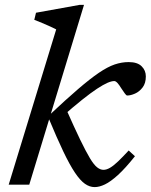

<svg xmlns="http://www.w3.org/2000/svg" viewBox="-20 -754 616 784"><path d="M323 -734 99.5 0H15.5L209.5 -634Q200.5 -638.5 185 -645.8Q169.5 -653 152 -660.2Q134.5 -667.5 120 -673L127 -702L304.5 -734ZM177.5 -274 180.5 -283Q249.5 -348 298.8 -390.2Q348 -432.5 383.8 -456.8Q419.5 -481 448.2 -490.8Q477 -500.5 505.5 -500.5Q541 -500.5 558.2 -483.5Q575.5 -466.5 575.5 -442Q575.5 -414 562.2 -396.8Q549 -379.5 531.2 -371.8Q513.5 -364 499.5 -364Q495.5 -364 489.2 -373Q483 -382 474.5 -394.5Q467 -407 459.8 -415Q452.5 -423 446.5 -423Q435.5 -423 418.8 -415.8Q402 -408.5 376.5 -391.8Q351 -375 315.2 -346.5Q279.5 -318 230.5 -275L249 -311Q283.5 -233 307.2 -184Q331 -135 347.2 -108Q363.5 -81 376.5 -70.8Q389.5 -60.5 402.5 -60.5Q415 -60.5 429.5 -69Q444 -77.5 462.8 -95.5Q481.5 -113.5 505.5 -139.5L531 -116Q492 -67 461.8 -39.5Q431.5 -12 408.5 -1Q385.5 10 366.5 10Q346 10 326.8 -3.5Q307.5 -17 286 -49Q264.5 -81 238.2 -136Q212 -191 177.5 -274Z"/></svg>

Font: Newsreader 9pt
Style: Italic
Weight: 400
Italic angle: -17°
Designer: Hugues Gentile
Foundry: Production Type
Version: Version 1.003